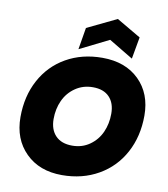

<svg xmlns="http://www.w3.org/2000/svg" viewBox="-101 -1041 989 1132"><g transform="rotate(10 393.5 -475.0)"><path d="M765.1 -422.9Q765.1 -298.3 712.6 -200.7Q660.2 -103 564.5 -48.1Q468.8 6.8 346.2 6.8Q210.9 6.8 128.9 -74.7Q46.9 -156.2 46.9 -288.1Q46.9 -413.1 99.4 -510.5Q151.9 -607.9 246.6 -661.9Q341.3 -715.8 462.9 -715.8Q601.1 -715.8 683.1 -635.3Q765.1 -554.7 765.1 -422.9ZM241.2 -311Q241.2 -247.6 276.1 -211.2Q311 -174.8 376 -174.8Q435.1 -174.8 480.2 -206.5Q525.4 -238.3 548.1 -288.8Q570.8 -339.4 570.8 -399.9Q570.8 -463.4 536.4 -499.3Q502 -535.2 438 -535.2Q378.9 -535.2 333.3 -503.9Q287.6 -472.7 264.4 -422.1Q241.2 -371.6 241.2 -311ZM657.2 -872.1 633.8 -741.2 488.8 -828.1 314 -741.2 335.9 -872.1 512.2 -957Z"/></g></svg>

Font: Poppins ExtraBold
Style: Italic
Weight: 800
Italic angle: -10°
Designer: Ninad Kale (Devanagari), Jonny Pinhorn (Latin)
Foundry: Indian Type Foundry
Version: Version 3.200;PS 1.000;hotconv 16.6.54;makeotf.lib2.5.65590